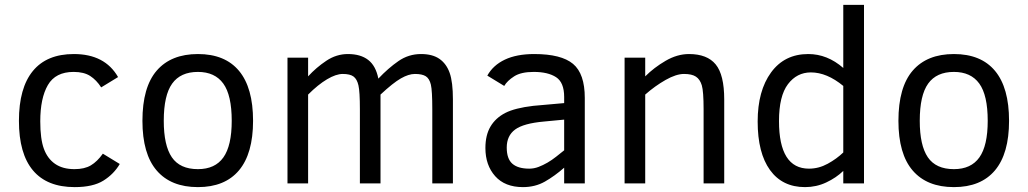

<svg xmlns="http://www.w3.org/2000/svg" viewBox="-20 -747 4187 782"><path d="M467.8 -79.1Q443.8 -38.1 401.4 -11.5Q358.9 15.1 284.2 15.1Q171.4 15.1 114.3 -53Q57.1 -121.1 57.1 -254.9Q57.1 -388.7 113.8 -457.8Q170.4 -526.9 280.8 -526.9Q407.2 -526.9 460.9 -433.1L392.1 -391.1Q373 -420.9 347.4 -437.5Q321.8 -454.1 279.8 -454.1Q206.1 -454.1 175 -400.6Q144 -347.2 144 -252.9Q144 -181.2 158.7 -141.1Q173.3 -101.1 204.3 -79.6Q235.4 -58.1 283.2 -58.1Q324.2 -58.1 350.1 -73.5Q376 -88.9 398.9 -121.1Z M1010.7 -254.9Q1010.7 -121.6 953.4 -53.2Q896 15.1 786.1 15.1Q676.3 15.1 618.2 -52.5Q560.1 -120.1 560.1 -254.9Q560.1 -392.1 618.4 -459.5Q676.8 -526.9 786.1 -526.9Q896.5 -526.9 953.6 -458.3Q1010.7 -389.6 1010.7 -254.9ZM923.8 -254.9Q923.8 -359.4 889.4 -406.7Q855 -454.1 786.1 -454.1Q715.3 -454.1 681.2 -406.5Q647 -358.9 647 -254.9Q647 -154.8 679.9 -106.4Q712.9 -58.1 786.1 -58.1Q856 -58.1 889.9 -106Q923.8 -153.8 923.8 -254.9Z M1740.7 0V-301.8Q1740.7 -377.9 1734.9 -402.3Q1729 -426.8 1714.4 -436.3Q1699.7 -445.8 1669.9 -445.8Q1644.5 -445.8 1612.8 -427.7Q1581.1 -409.7 1529.8 -361.8V0H1445.8V-301.8Q1445.8 -374 1439.9 -399.4Q1434.1 -424.8 1419.9 -435.3Q1405.8 -445.8 1376 -445.8Q1348.6 -445.8 1312 -424.1Q1275.4 -402.3 1234.9 -361.8V0H1150.9V-512.2H1234.9V-436Q1268.1 -472.2 1309.1 -499.5Q1350.1 -526.9 1397 -526.9Q1448.7 -526.9 1479.7 -502.9Q1510.7 -479 1521 -426.8Q1561 -469.2 1602.5 -498Q1644 -526.9 1694.8 -526.9Q1741.7 -526.9 1770 -507.1Q1798.3 -487.3 1811.5 -450Q1824.7 -412.6 1824.7 -341.8V0Z M2277.8 0V-64Q2238.8 -29.8 2199.2 -7.3Q2159.7 15.1 2109.9 15.1Q2036.6 15.1 1996.8 -29.5Q1957 -74.2 1957 -144Q1957 -196.8 1977.8 -231.7Q1998.5 -266.6 2037.8 -286.9Q2077.1 -307.1 2151.9 -315.9L2277.8 -327.1V-352.1Q2277.8 -411.1 2244.9 -432.6Q2211.9 -454.1 2153.8 -454.1Q2102.1 -454.1 2074 -436Q2045.9 -418 2033.7 -397L1964.8 -439Q1988.3 -481.4 2036.4 -504.2Q2084.5 -526.9 2155.8 -526.9Q2266.1 -526.9 2314 -486.8Q2361.8 -446.8 2361.8 -348.1V0ZM2277.8 -259.8 2195.8 -252Q2112.3 -244.6 2078.1 -219.5Q2043.9 -194.3 2043.9 -146Q2043.9 -100.1 2066.9 -80.1Q2089.8 -60.1 2135.7 -60.1Q2154.8 -60.1 2173.3 -67.1Q2191.9 -74.2 2210 -84.7Q2228 -95.2 2244.9 -108.6Q2261.7 -122.1 2277.8 -134.8Z M2845.7 0V-301.8Q2845.7 -375 2838.4 -399.4Q2831.1 -423.8 2814.5 -434.8Q2797.9 -445.8 2766.1 -445.8Q2733.9 -445.8 2690.9 -421.4Q2647.9 -397 2607.9 -361.8V0H2523.9V-512.2H2607.9V-436Q2643.6 -471.7 2690.9 -499.3Q2738.3 -526.9 2786.1 -526.9Q2860.4 -526.9 2895 -484.6Q2929.7 -442.4 2929.7 -341.8V0Z M3414.6 0V-50.8Q3385.7 -22.9 3345.2 -3.9Q3304.7 15.1 3258.8 15.1Q3166.5 15.1 3116.2 -54.4Q3065.9 -124 3065.9 -252Q3065.9 -377.4 3120.6 -452.1Q3175.3 -526.9 3272 -526.9Q3349.6 -526.9 3414.6 -470.2V-727.1H3499V0ZM3414.6 -397Q3347.7 -452.1 3282.7 -452.1Q3225.6 -452.1 3189.2 -404.1Q3152.8 -356 3152.8 -253.9Q3152.8 -60.1 3274.9 -60.1Q3314.9 -60.1 3351.3 -80.1Q3387.7 -100.1 3414.6 -126Z M4089.8 -254.9Q4089.8 -121.6 4032.5 -53.2Q3975.1 15.1 3865.2 15.1Q3755.4 15.1 3697.3 -52.5Q3639.2 -120.1 3639.2 -254.9Q3639.2 -392.1 3697.5 -459.5Q3755.9 -526.9 3865.2 -526.9Q3975.6 -526.9 4032.7 -458.3Q4089.8 -389.6 4089.8 -254.9ZM4002.9 -254.9Q4002.9 -359.4 3968.5 -406.7Q3934.1 -454.1 3865.2 -454.1Q3794.4 -454.1 3760.3 -406.5Q3726.1 -358.9 3726.1 -254.9Q3726.1 -154.8 3759 -106.4Q3792 -58.1 3865.2 -58.1Q3935.1 -58.1 3969 -106Q4002.9 -153.8 4002.9 -254.9Z"/></svg>

Font: Lorenzo Sans
Style: Regular
Weight: 400
Foundry: Intel Corporation
Version: Version 1.00; ttfautohint (v1.5)